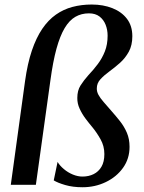

<svg xmlns="http://www.w3.org/2000/svg" viewBox="-20 -796 620 827"><path d="M88 -447.5Q98.5 -522.5 117.2 -578Q136 -633.5 162 -671.8Q188 -710 220.8 -733Q253.5 -756 292.2 -766.2Q331 -776.5 375 -776.5Q424.5 -776.5 464.2 -760.8Q504 -745 527 -714.8Q550 -684.5 550 -640Q550 -601 534.8 -573.2Q519.5 -545.5 496.8 -525.2Q474 -505 451 -488.2Q428 -471.5 412.5 -454.5Q397 -437.5 397 -415.5Q396.5 -401.5 404.2 -387.2Q412 -373 426.5 -356.5Q441 -340 460 -318Q479 -296.5 497 -273.8Q515 -251 526.5 -224.2Q538 -197.5 538 -163.5Q538 -112.5 510 -73.2Q482 -34 435.8 -11.8Q389.5 10.5 335.5 10.5Q293.5 10.5 261 1Q228.5 -8.5 211.5 -19L228 -98.5Q237.5 -82.5 255 -67.8Q272.5 -53 293.8 -44.2Q315 -35.5 335 -35.5Q362 -35.5 383.2 -46Q404.5 -56.5 417 -77.8Q429.5 -99 429.5 -132.5Q429.5 -167 413 -196.2Q396.5 -225.5 377.5 -248.5Q363.5 -265 348.5 -285Q333.5 -305 323 -327.8Q312.5 -350.5 313 -374.5Q313 -406 326.8 -427.8Q340.5 -449.5 360.5 -472Q382.5 -495 401.2 -520Q420 -545 431.8 -574.8Q443.5 -604.5 443.5 -642.5Q443.5 -667.5 435 -689.2Q426.5 -711 408.8 -724.8Q391 -738.5 363 -738.5Q330.5 -738.5 304.5 -723.5Q278.5 -708.5 258.5 -675Q238.5 -641.5 223.2 -586Q208 -530.5 197 -449L134.5 0H26.5Z"/></svg>

Font: Merriweather 72pt Medium
Style: Italic
Weight: 500
Italic angle: -7.8°
Version: Version 2.101